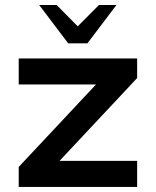

<svg xmlns="http://www.w3.org/2000/svg" viewBox="-20 -736 614 756"><path d="M203.1 -716.3 286.1 -632.3 369.6 -716.3H438.5L324.2 -565.4H248.5L134.3 -716.3ZM53.7 -78.6 357.9 -403.3H53.7V-505.9H520V-428.7L214.4 -102.5H520V0H53.7Z"/></svg>

Font: Anta
Style: Regular
Weight: 400
Designer: Sergej Lebedev
Foundry: Sergej Lebedev
Version: Version 1.000; ttfautohint (v1.8.4.7-5d5b)